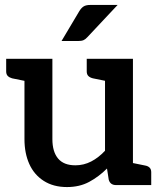

<svg xmlns="http://www.w3.org/2000/svg" viewBox="-20 -749 647 777"><path d="M251 8Q196 8 157 -17Q118 -42 98.5 -85.5Q79 -129 79 -186V-511H192V-186Q192 -135 215 -107.5Q238 -80 285 -80Q319 -80 349 -95.5Q379 -111 405 -139V-511H518V0H450Q426 0 420 -22L413 -67Q380 -34 341 -13Q302 8 251 8ZM492 0 504 -92 568 -79Q579 -77 585.5 -70.5Q592 -64 592 -52V0ZM105 -511 93 -419 29 -432Q18 -435 11.5 -441.5Q5 -448 5 -460V-511ZM432 -511 420 -419 356 -432Q344 -435 337.5 -441.5Q331 -448 331 -460V-511ZM229 -583 301 -704Q309 -717 318.5 -723Q328 -729 346 -729H456L334 -599Q326 -590 318 -586.5Q310 -583 296 -583Z"/></svg>

Font: Aleo SemiBold
Style: Regular
Weight: 600
Designer: Alessio Laiso
Foundry: Alessio Laiso
Version: Version 2.001;gftools[0.9.29]